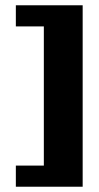

<svg xmlns="http://www.w3.org/2000/svg" viewBox="-20 -650 373 727"><path d="M40 57V-23H146V-550H40V-630H293V57Z"/></svg>

Font: Alumni Sans Thin Black
Style: Regular
Weight: 900
Version: Version 1.018